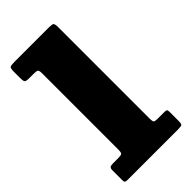

<svg xmlns="http://www.w3.org/2000/svg" viewBox="-240 -848 916 916"><g transform="rotate(-45 217.5 -390.0)"><path d="M83 -675Q100.5 -675 106.5 -671.5Q112.5 -668 112.5 -649V-135Q112.5 -114 107.5 -109.5Q102.5 -105 82 -105H46Q33 -105 27.8 -100.5Q22.5 -96 22.5 -83V-17Q22.5 -5 26.8 -2.5Q31 0 43 0H383Q402.5 0 407.5 -4Q412.5 -8 412.5 -27V-88Q412.5 -99 409.2 -102Q406 -105 396 -105H348Q331 -105 326.8 -109.2Q322.5 -113.5 322.5 -131V-749Q322.5 -771 317.2 -775.5Q312 -780 291 -780H58Q34.5 -780 28.5 -775.8Q22.5 -771.5 22.5 -748V-708Q22.5 -688 26.2 -681.5Q30 -675 51 -675Z"/></g></svg>

Font: Besley Black
Style: Regular
Weight: 900
Designer: Owen Earl
Foundry: indestructible type*
Version: Version 2.001